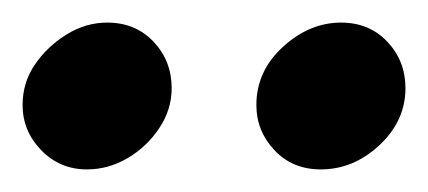

<svg xmlns="http://www.w3.org/2000/svg" viewBox="-20 -714 379 170"><path d="M57 -564Q33 -564 16.5 -581Q0 -598 0 -621Q0 -641 11 -657Q22 -673 39 -683.5Q56 -694 75 -694Q100 -694 116 -677Q132 -660 132 -636Q132 -617 121 -600.5Q110 -584 93 -574Q76 -564 57 -564ZM264 -564Q239 -564 223 -581Q207 -598 207 -621Q207 -651 230.5 -672.5Q254 -694 282 -694Q307 -694 323 -677Q339 -660 339 -636Q339 -607 316 -585.5Q293 -564 264 -564Z"/></svg>

Font: Brygada 1918 SemiBold
Style: Italic
Weight: 600
Italic angle: -8°
Designer: Mateusz Machalski | Borys Kosmynka | Przemek Hoffer
Foundry: NIEPODLEGLA 2018
Version: Version 3.006